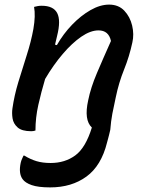

<svg xmlns="http://www.w3.org/2000/svg" viewBox="-20 -564 640 834"><path d="M200 144Q262 144 307 111Q352 78 379 -10Q344 -43 363 -128Q374 -183 401 -246.5Q428 -310 462 -386Q452 -432 408 -432Q373 -432 333 -404.5Q293 -377 252.5 -329.5Q212 -282 176 -221Q159 -164 146.5 -108.5Q134 -53 134 3Q125 6 116 6Q75 6 56.5 -10.5Q38 -27 34.5 -50Q31 -73 34 -93Q42 -149 59.5 -207Q77 -265 96 -324Q115 -383 125 -438Q135 -496 128 -534Q136 -536 143.5 -537.5Q151 -539 161 -539Q212 -539 228.5 -507Q245 -475 228 -408Q224 -390 219 -370L227 -368Q255 -417 293 -456.5Q331 -496 373 -520Q415 -544 454 -544Q495 -544 520 -517.5Q545 -491 554 -453Q563 -415 555 -380Q542 -319 519 -262Q496 -205 483 -142Q474 -102 468 -70Q462 -38 459 0Q456 14 454 21Q452 28 450.5 34.5Q449 41 445 55Q420 156 355.5 203Q291 250 198 250Q146 250 117.5 240Q89 230 78 214Q60 189 70 143Q72 134 75.5 126.5Q79 119 82 112H86Q112 128 138.5 136Q165 144 200 144Z"/></svg>

Font: Recursive Sn Csl St Med
Style: Italic
Weight: 500
Italic angle: -15°
Version: Version 1.079;hotconv 1.0.112;makeotfexe 2.5.65598; ttfautoh